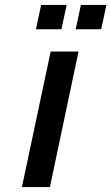

<svg xmlns="http://www.w3.org/2000/svg" viewBox="-20 -755 450 775"><path d="M68.5 0H181.5L297 -547H184.5ZM285.5 -637H388.5L409.5 -735H306.5ZM125 -637H228L249 -735H146Z"/></svg>

Font: League Gothic SemiExpanded Italic
Style: Regular
Weight: 400
Width: 6
Designer: The League of Moveable Type
Version: Version 1.600; ttfautohint (v1.8.3)